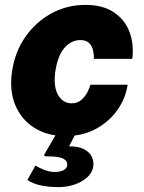

<svg xmlns="http://www.w3.org/2000/svg" viewBox="-20 -547 588 786"><path d="M220 219Q185 219 151.8 213Q118.5 207 92 190L125 131Q141 140.5 162.2 148.8Q183.5 157 205 157Q225.5 157 239.2 150Q253 143 255 131Q257.5 113 240 103Q222.5 93 172 93Q164.5 93 161.8 91Q159 89 164 81L214 -5H292L263 52Q303.5 52 326 64.8Q348.5 77.5 356.5 96.5Q364.5 115.5 362 134Q358 160 337 179Q316 198 285 208.5Q254 219 220 219ZM248 10Q174.5 10 121 -23.5Q67.5 -57 42.5 -117Q17.5 -177 29.5 -256Q41.5 -336 84.5 -397Q127.5 -458 191.2 -492.5Q255 -527 329 -527Q402 -527 447.2 -496Q492.5 -465 510.8 -414.5Q529 -364 521.5 -306H364.5Q365 -320.5 361.5 -338.5Q358 -356.5 346 -369.8Q334 -383 309 -383Q272 -383 244.5 -351.8Q217 -320.5 207 -258Q197.5 -194.5 217.2 -159.2Q237 -124 273.5 -124Q298 -124 314 -138.8Q330 -153.5 338.8 -171.5Q347.5 -189.5 350 -200H502.5Q494.5 -145 460.8 -97Q427 -49 372.8 -19.5Q318.5 10 248 10Z"/></svg>

Font: Public Sans Thin Black
Style: Italic
Weight: 900
Italic angle: -8°
Version: Version 2.001